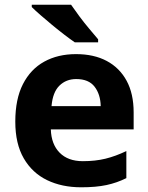

<svg xmlns="http://www.w3.org/2000/svg" viewBox="-20 -786 631 816"><path d="M303 -556Q379 -556 433.5 -527Q488 -498 518 -443Q548 -388 548 -308V-236H196Q198 -173 233.5 -137Q269 -101 332 -101Q385 -101 428 -111.5Q471 -122 517 -144V-29Q477 -9 432.5 0.5Q388 10 325 10Q243 10 180 -20.5Q117 -51 81 -113Q45 -175 45 -269Q45 -365 77.5 -428.5Q110 -492 168 -524Q226 -556 303 -556ZM304 -450Q261 -450 232.5 -422Q204 -394 199 -335H408Q407 -385 382 -417.5Q357 -450 304 -450ZM282 -766Q297 -744 317.5 -716.5Q338 -689 359.5 -663.5Q381 -638 397 -619V-606H298Q279 -619 253.5 -638.5Q228 -658 201.5 -680Q175 -702 152 -722Q129 -742 115 -756V-766Z"/></svg>

Font: Noto Sans Ol Chiki
Style: Regular
Weight: 400
Designer: Monotype Design Team, Lewis McGuffie
Foundry: Monotype Imaging Inc.
Version: Version 2.003